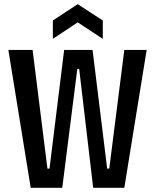

<svg xmlns="http://www.w3.org/2000/svg" viewBox="-20 -899 743 919"><path d="M127 0 20 -660H136L207 -92H217L287 -660H423L493 -92H503L575 -660H682L575 0H426L359 -569H350L278 0ZM233 -713V-801L352 -879L472 -801V-713L352 -792Z"/></svg>

Font: Bricolage Grotesque Condensed Medium
Style: Regular
Weight: 500
Width: 3
Designer: Mathieu Triay
Foundry: Atelier Triay
Version: Version 1.000;gftools[0.9.30]